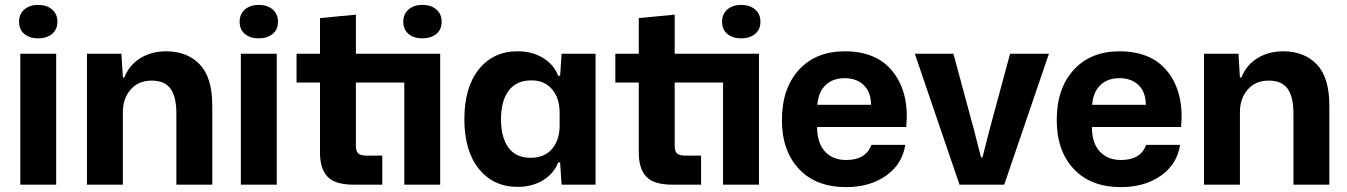

<svg xmlns="http://www.w3.org/2000/svg" viewBox="-20 -756 5516 786"><path d="M63 0V-536H210V0ZM136 -736Q171 -736 193 -717.5Q215 -699 215 -667Q215 -635 193 -617Q171 -599 136 -599Q101 -599 79.5 -617Q58 -635 58 -667Q58 -699 80 -717.5Q102 -736 136 -736Z M336 0V-536H477L483 -439H489Q510 -491 555.5 -518.5Q601 -546 660 -546Q746 -546 797.5 -492.5Q849 -439 849 -324V0H702V-292Q702 -360 678 -393Q654 -426 601 -426Q546 -426 514.5 -389Q483 -352 483 -298V0Z M966 0V-536H1113V0ZM1039 -736Q1074 -736 1096 -717.5Q1118 -699 1118 -667Q1118 -635 1096 -617Q1074 -599 1039 -599Q1004 -599 982.5 -617Q961 -635 961 -667Q961 -699 983 -717.5Q1005 -736 1039 -736Z M1428 0Q1351 0 1320.5 -33Q1290 -66 1290 -131V-418H1194V-536H1290V-682L1437 -696V-536H1782V0H1635V-418H1437V-159Q1437 -136 1447 -127.5Q1457 -119 1479 -119H1545V0ZM1709 -736Q1744 -736 1766 -717.5Q1788 -699 1788 -667Q1788 -635 1766 -617Q1744 -599 1709 -599Q1674 -599 1652.5 -617Q1631 -635 1631 -667Q1631 -699 1653 -717.5Q1675 -736 1709 -736Z M2099 9Q2000 9 1940.5 -64.5Q1881 -138 1881 -268Q1881 -398 1940 -472Q1999 -546 2099 -546Q2159 -546 2203.5 -518.5Q2248 -491 2265 -446H2273L2279 -536H2418V0H2279L2273 -91H2265Q2248 -46 2203.5 -18.5Q2159 9 2099 9ZM2152 -110Q2209 -110 2240 -146.5Q2271 -183 2271 -242V-295Q2271 -354 2240 -390.5Q2209 -427 2156 -427Q2094 -427 2062.5 -385Q2031 -343 2031 -268Q2031 -193 2061.5 -151.5Q2092 -110 2152 -110Z M2733 0Q2656 0 2625.5 -33Q2595 -66 2595 -131V-418H2499V-536H2595V-682L2742 -696V-536H3087V0H2940V-418H2742V-159Q2742 -136 2752 -127.5Q2762 -119 2784 -119H2850V0ZM3014 -736Q3049 -736 3071 -717.5Q3093 -699 3093 -667Q3093 -635 3071 -617Q3049 -599 3014 -599Q2979 -599 2957.5 -617Q2936 -635 2936 -667Q2936 -699 2958 -717.5Q2980 -736 3014 -736Z M3444 10Q3320 10 3250.5 -64.5Q3181 -139 3181 -264Q3181 -394 3250.5 -470Q3320 -546 3438 -546Q3571 -546 3637 -460Q3703 -374 3690 -236H3325Q3325 -171 3357 -136Q3389 -101 3444 -101Q3525 -101 3547 -163H3686Q3674 -84 3607.5 -37Q3541 10 3444 10ZM3326 -327H3546Q3545 -380 3515.5 -408Q3486 -436 3438 -436Q3389 -436 3359.5 -407.5Q3330 -379 3326 -327Z M3908 0 3725 -536H3883L3966 -229L3996 -112H4002L4032 -229L4115 -536H4274L4091 0Z M4569 10Q4445 10 4375.5 -64.5Q4306 -139 4306 -264Q4306 -394 4375.5 -470Q4445 -546 4563 -546Q4696 -546 4762 -460Q4828 -374 4815 -236H4450Q4450 -171 4482 -136Q4514 -101 4569 -101Q4650 -101 4672 -163H4811Q4799 -84 4732.5 -37Q4666 10 4569 10ZM4451 -327H4671Q4670 -380 4640.5 -408Q4611 -436 4563 -436Q4514 -436 4484.5 -407.5Q4455 -379 4451 -327Z M4909 0V-536H5050L5056 -439H5062Q5083 -491 5128.5 -518.5Q5174 -546 5233 -546Q5319 -546 5370.5 -492.5Q5422 -439 5422 -324V0H5275V-292Q5275 -360 5251 -393Q5227 -426 5174 -426Q5119 -426 5087.5 -389Q5056 -352 5056 -298V0Z"/></svg>

Font: Mona Sans
Style: Bold
Weight: 700
Designer: Deni Anggara
Foundry: GitHub
Version: Version 2.000;Glyphs 3.2.3 (3260)